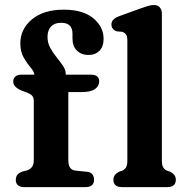

<svg xmlns="http://www.w3.org/2000/svg" viewBox="-20 -764 766 784"><path d="M259 -109.5Q259 -70.5 287.5 -67.5L335.5 -62.5Q350.5 -61 357.2 -52.2Q364 -43.5 364 -30.5Q364 0 329 0H79.5Q44.5 0 44.5 -30Q44.5 -55 73 -64L89.5 -68Q102.5 -72 110.2 -81.8Q118 -91.5 118 -111V-351.5Q118 -365 111.8 -372.5Q105.5 -380 87.5 -387L72.5 -392.5Q34 -407 34 -431Q34 -443.5 42.5 -451.2Q51 -459 65.5 -459H120Q119.5 -471.5 105.2 -488Q91 -504.5 77 -528.5Q63 -552.5 63 -587Q63 -645.5 110.5 -685Q158 -724.5 240.5 -724.5Q319 -724.5 361 -689.5Q403 -654.5 403 -605.5Q403 -573.5 386 -556.5Q369 -539.5 342 -539.5Q312 -539.5 294 -557.5Q276 -575.5 276 -606V-626.5Q276 -671 229.5 -671Q203 -671 188.5 -655.8Q174 -640.5 174 -613.5Q174 -589 185.2 -568.5Q196.5 -548 211.2 -530Q226 -512 237.2 -495.2Q248.5 -478.5 248.5 -462V-459H351.5Q385 -459 385 -432Q385 -413 368 -400.5Q351 -388 313 -388H259ZM641 -708.5V-109.5Q641 -89.5 646.2 -80.8Q651.5 -72 661 -67.5L675.5 -62.5Q698 -50.5 698 -30.5Q698 0 663 0H478Q443 0 443 -30.5Q443 -50.5 465.5 -62.5L480 -67.5Q489.5 -72 494.8 -80.8Q500 -89.5 500 -109.5V-598Q500 -616 494.5 -623.2Q489 -630.5 479.5 -634L456.5 -636Q435 -644.5 435 -664Q435 -686 465.5 -697.5L551 -728.5Q569.5 -735 582.8 -739.2Q596 -743.5 609 -743.5Q624 -743.5 632.5 -733.8Q641 -724 641 -708.5Z"/></svg>

Font: Fraunces 9pt S100 SemiBold
Style: Regular
Weight: 600
Version: Version 1.000; ttfautohint (v1.8.3)